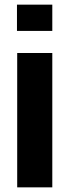

<svg xmlns="http://www.w3.org/2000/svg" viewBox="-20 -806 297 826"><path d="M54 0V-578H205V0ZM53 -673V-786H205V-673Z"/></svg>

Font: Oswald SemiBold
Style: Regular
Weight: 600
Designer: Vernon Adams
Foundry: Vernon Adams
Version: Version 4.103;gftools[0.9.33.dev8+g029e19f]